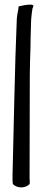

<svg xmlns="http://www.w3.org/2000/svg" viewBox="-20 -748 200 844"><path d="M35 26C35 40 35 52 36 59C37 65 58 79 82 75C93 73 103 69 110 61C112 55 110 46 110 34C110 -77 111 -253 111 -419C112 -460 112 -501 114 -540C114 -571 115 -600 116 -628C116 -656 118 -679 120 -692L123 -712L124 -713C128 -722 127 -724 124 -726C118 -729 100 -729 62 -720L60 -704C57 -692 56 -682 54 -668C45 -467 40 -157 35 26ZM114 -540Z"/></svg>

Font: Vapor
Style: Lit
Weight: 300
Foundry: Cannot Into Space Fonts
Version: Version 0.179